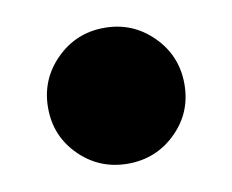

<svg xmlns="http://www.w3.org/2000/svg" viewBox="-44 -555 460 380"><g transform="rotate(-10 186.0 -365.5)"><path d="M323 -365Q323 -308 283 -268.5Q243 -229 186 -229Q129 -229 89 -268.5Q49 -308 49 -365Q49 -422 89 -462Q129 -502 186 -502Q243 -502 283 -462Q323 -422 323 -365Z"/></g></svg>

Font: Apparatus SIL
Style: Italic
Weight: 400
Italic angle: -11°
Version: Version 1.0